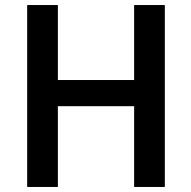

<svg xmlns="http://www.w3.org/2000/svg" viewBox="-20 -743 761 763"><path d="M513 -321V0H635V-723H513V-425H210V-723H88V0H210V-321Z"/></svg>

Font: United Sans SemiBold
Style: Regular
Weight: 600
Designer: Pablo Impallari, Rodrigo Fuenzalida (Modified by Dan O. Williams)
Version: Version 1.000;PS 001.000;hotconv 1.0.88;makeotf.lib2.5.64775